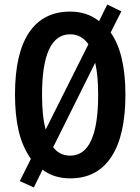

<svg xmlns="http://www.w3.org/2000/svg" viewBox="-20 -775 617 845"><path d="M532 -358Q532 -179 470 -84.5Q408 10 289 10Q218 10 167 -28L129 50L67 22L116 -76Q78 -130 62 -199.5Q46 -269 46 -359Q46 -540 108 -632Q170 -724 289 -724Q363 -724 416 -682L452 -755L514 -725L467 -632Q532 -540 532 -358ZM165 -358Q165 -263 181 -205L369 -580Q339 -624 289 -624Q165 -624 165 -358ZM412 -358Q412 -442 399 -499L214 -127Q242 -90 289 -90Q412 -90 412 -358Z"/></svg>

Font: Noto Sans Lao UI ExtCond SemBd
Style: Regular
Weight: 600
Width: 2
Designer: Monotype Design Team
Foundry: Monotype Imaging Inc.
Version: Version 2.000; ttfautohint (v1.8.4.7-5d5b)